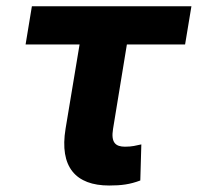

<svg xmlns="http://www.w3.org/2000/svg" viewBox="-20 -565 613 595"><path d="M573.2 -545.5H78.8L59.3 -427.2H226.6L183.2 -166.2C163.7 -47.6 214.5 9.9 318.2 9.9C356.2 9.9 382.8 6.4 414.8 -5.7L418 -117.5C401.3 -114 389.9 -110.4 367.5 -110.4C338.8 -110.4 323.2 -122.5 330.3 -165.5L373.2 -427.2H553.6Z"/></svg>

Font: Margiela Sans
Style: Bold Italic
Weight: 700
Italic angle: -9.39999°
Designer: Stefan Endress, Andreas Faust
Version: Version 1.100;FEAKit 1.0